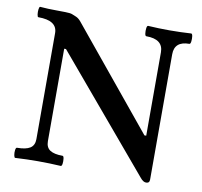

<svg xmlns="http://www.w3.org/2000/svg" viewBox="-76 -748 884 839"><g transform="rotate(10 365.5 -328.0)"><path d="M625 10Q612 10 599 -6L179 -504H171V-94Q171 -66 189.5 -54Q208 -42 245 -42Q250 -42 251.5 -30.5Q253 -19 251.5 -8Q250 3 245 3Q194 0 144 0Q94 0 43 3Q39 3 37 -8Q35 -19 36.5 -30.5Q38 -42 43 -42Q82 -42 101 -54Q120 -66 120 -94V-564Q120 -620 36 -620Q32 -620 30.5 -631.5Q29 -643 30.5 -654.5Q32 -666 36 -666Q72 -663 108 -663Q126 -663 148 -662.5Q170 -662 178 -659Q186 -656 197.5 -651Q209 -646 219 -634L582 -192H590V-562Q590 -620 515 -620Q510 -620 508.5 -631.5Q507 -643 508.5 -654.5Q510 -666 515 -666Q562 -663 610 -663Q658 -663 706 -666Q711 -666 712.5 -654.5Q714 -643 712.5 -631.5Q711 -620 706 -620Q640 -620 640 -562V-6Q640 10 625 10Z"/></g></svg>

Font: Junicode
Style: Bold
Weight: 700
Designer: Peter S. Baker
Version: Version 2.100; ttfautohint (v1.8.4)